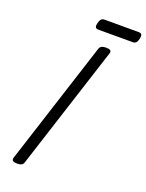

<svg xmlns="http://www.w3.org/2000/svg" viewBox="-215 -1304 1074 1417"><g transform="rotate(20 322.5 -595.5)"><path d="M107 14Q84 14 73.5 7Q63 0 67 -16L380 -988Q385 -1002 397.5 -1008.5Q410 -1015 432 -1015Q455 -1015 465 -1008Q475 -1001 470 -985L157 -14Q153 0 141 7Q129 14 107 14ZM332 -1120Q313 -1120 308.5 -1131.5Q304 -1143 309 -1161Q314 -1183 323 -1194Q332 -1205 350 -1205H618Q638 -1205 642.5 -1192.5Q647 -1180 642 -1161Q637 -1140 628 -1130Q619 -1120 601 -1120Z"/></g></svg>

Font: Playwrite AU VIC
Style: Regular
Weight: 400
Designer: Veronika Burian, José Scaglione
Foundry: TypeTogether
Version: Version 1.002